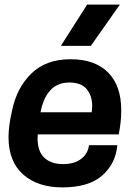

<svg xmlns="http://www.w3.org/2000/svg" viewBox="-20 -800 593 833"><path d="M374 -601H244L358 -780H500ZM250 13Q144 13 80.5 -43Q17 -99 17 -205Q17 -254 32 -319Q52 -418 115.5 -480.5Q179 -543 286 -543Q392 -543 449 -485.5Q506 -428 506 -322Q506 -269 495 -217H144L143 -200Q143 -143 172.5 -115.5Q202 -88 253 -88Q303 -88 332.5 -111Q362 -134 366 -170H489Q482 -90 423.5 -38.5Q365 13 250 13ZM378 -313 380 -339Q380 -385 356 -413.5Q332 -442 281 -442Q229 -442 198 -408Q167 -374 156 -313Z"/></svg>

Font: Tanohe Sans SemiBold
Style: Italic
Weight: 600
Designer: Village Type and Design LLC & Cristiano Sobral
Foundry: Cooper Hewitt Smithsonian Design Museum
Version: Version 1.00;September 29, 2021;FontCreator 13.0.0.2655 64-b